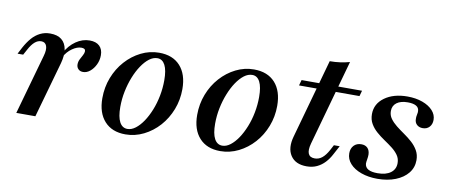

<svg xmlns="http://www.w3.org/2000/svg" viewBox="-55 -757 2290 976"><g transform="rotate(10 1090.0 -269.0)"><path d="M58.9 0 146 -309.7Q155.6 -342.7 148.8 -361.7Q141.9 -380.6 121 -380.6Q103.2 -380.6 87.5 -366.9Q71.8 -353.2 57.3 -325.8L41.9 -297.6H12.9L30.6 -331.5Q46.8 -361.3 65.3 -382.7Q83.9 -404 107.3 -415.7Q130.6 -427.4 158.9 -427.4Q196.8 -427.4 218.1 -410.1Q239.5 -392.7 244.8 -361.3Q250 -329.8 238.7 -288.7L157.3 0ZM356.5 -263.7Q341.1 -263.7 331.9 -273Q322.6 -282.3 322.6 -296.8Q322.6 -311.3 329 -323.8Q335.5 -336.3 341.9 -348Q348.4 -359.7 348.4 -369.4Q348.4 -383.9 327.4 -383.9Q305.6 -383.9 280.6 -366.5Q255.6 -349.2 239.5 -319.4L235.5 -338.7Q258.9 -381.5 292.3 -404.4Q325.8 -427.4 362.9 -427.4Q396 -427.4 413.7 -410.5Q431.5 -393.5 431.5 -362.9Q431.5 -337.1 420.6 -314.5Q409.7 -291.9 392.7 -277.8Q375.8 -263.7 356.5 -263.7Z M623.4 11.3Q554 11.3 515.3 -31.5Q476.6 -74.2 476.6 -150Q476.6 -206.5 496 -256.5Q515.3 -306.5 549.6 -344.8Q583.9 -383.1 628.2 -405.2Q672.6 -427.4 721.8 -427.4Q791.9 -427.4 830.6 -384.7Q869.4 -341.9 869.4 -265.3Q869.4 -209.7 850 -159.7Q830.6 -109.7 796.4 -71.4Q762.1 -33.1 717.3 -10.9Q672.6 11.3 623.4 11.3ZM629 -17.7Q650 -17.7 670.6 -33.5Q691.1 -49.2 709.3 -76.2Q727.4 -103.2 741.5 -138.3Q755.6 -173.4 763.3 -213.3Q771 -253.2 771 -293.5Q771 -345.2 757.3 -371.8Q743.5 -398.4 717.7 -398.4Q696 -398.4 675.4 -382.7Q654.8 -366.9 636.7 -339.9Q618.5 -312.9 604.4 -277.4Q590.3 -241.9 582.3 -202.4Q574.2 -162.9 574.2 -121.8Q574.2 -70.2 588.3 -44Q602.4 -17.7 629 -17.7Z M1112.9 11.3Q1043.5 11.3 1004.8 -31.5Q966.1 -74.2 966.1 -150Q966.1 -206.5 985.5 -256.5Q1004.8 -306.5 1039.1 -344.8Q1073.4 -383.1 1117.7 -405.2Q1162.1 -427.4 1211.3 -427.4Q1281.5 -427.4 1320.2 -384.7Q1358.9 -341.9 1358.9 -265.3Q1358.9 -209.7 1339.5 -159.7Q1320.2 -109.7 1285.9 -71.4Q1251.6 -33.1 1206.9 -10.9Q1162.1 11.3 1112.9 11.3ZM1118.5 -17.7Q1139.5 -17.7 1160.1 -33.5Q1180.6 -49.2 1198.8 -76.2Q1216.9 -103.2 1231 -138.3Q1245.2 -173.4 1252.8 -213.3Q1260.5 -253.2 1260.5 -293.5Q1260.5 -345.2 1246.8 -371.8Q1233.1 -398.4 1207.3 -398.4Q1185.5 -398.4 1164.9 -382.7Q1144.4 -366.9 1126.2 -339.9Q1108.1 -312.9 1094 -277.4Q1079.8 -241.9 1071.8 -202.4Q1063.7 -162.9 1063.7 -121.8Q1063.7 -70.2 1077.8 -44Q1091.9 -17.7 1118.5 -17.7Z M1558.9 11.3Q1500.8 11.3 1475.8 -27Q1450.8 -65.3 1468.5 -127.4L1582.3 -535.5Q1610.5 -535.5 1635.9 -539.1Q1661.3 -542.7 1684.7 -549.2L1561.3 -106.5Q1551.6 -71 1559.7 -53.2Q1567.7 -35.5 1592.7 -35.5Q1613.7 -35.5 1630.6 -49.2Q1647.6 -62.9 1662.9 -91.1L1677.4 -118.5H1707.3L1683.1 -73.4Q1670.2 -48.4 1652.4 -29.4Q1634.7 -10.5 1611.7 0.4Q1588.7 11.3 1558.9 11.3ZM1450 -387.1 1458.1 -416.1H1770.2L1762.1 -387.1Z M1924.2 11.3Q1877.4 11.3 1840.3 -2Q1803.2 -15.3 1782.3 -38.7Q1761.3 -62.1 1761.3 -91.9Q1761.3 -116.9 1775.8 -132.3Q1790.3 -147.6 1814.5 -147.6Q1834.7 -147.6 1846.4 -135.9Q1858.1 -124.2 1858.9 -102.4Q1858.9 -90.3 1856.5 -77Q1854 -63.7 1854 -54.8Q1855.6 -35.5 1872.2 -26.2Q1888.7 -16.9 1920.2 -16.9Q1963.7 -16.9 1987.9 -35.1Q2012.1 -53.2 2012.1 -84.7Q2012.1 -108.1 1999.6 -125.8Q1987.1 -143.5 1967.7 -158.5Q1948.4 -173.4 1926.2 -188.3Q1904 -203.2 1884.7 -220.2Q1865.3 -237.1 1852.8 -258.5Q1840.3 -279.8 1840.3 -308.1Q1840.3 -361.3 1885.9 -394.4Q1931.5 -427.4 2003.2 -427.4Q2046.8 -427.4 2081 -414.9Q2115.3 -402.4 2134.7 -381Q2154 -359.7 2154 -333.1Q2154 -310.5 2141.1 -296.4Q2128.2 -282.3 2106.5 -282.3Q2087.9 -282.3 2076.2 -293.1Q2064.5 -304 2064.5 -321.8Q2063.7 -332.3 2066.5 -344.8Q2069.4 -357.3 2068.5 -364.5Q2067.7 -381.5 2052.8 -389.9Q2037.9 -398.4 2009.7 -398.4Q1973.4 -398.4 1952.8 -383.1Q1932.3 -367.7 1932.3 -340.3Q1932.3 -318.5 1944.8 -301.2Q1957.3 -283.9 1976.6 -268.5Q1996 -253.2 2018.1 -237.9Q2040.3 -222.6 2059.7 -205.2Q2079 -187.9 2091.5 -166.1Q2104 -144.4 2104 -116.1Q2104 -78.2 2081 -49.6Q2058.1 -21 2017.3 -4.8Q1976.6 11.3 1924.2 11.3Z"/></g></svg>

Font: Playfair 5pt SemiExpanded Light SemiBold
Style: Italic
Weight: 600
Italic angle: -15.6°
Version: Version 2.001;gftools[0.9.30]